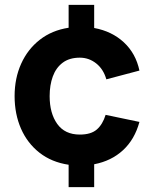

<svg xmlns="http://www.w3.org/2000/svg" viewBox="-20 -740 623 789"><path d="M262 29V-63Q192 -73.5 142.2 -112.5Q92.5 -151.5 66.2 -211.5Q40 -271.5 40 -345Q40 -418.5 67 -478.2Q94 -538 143.8 -576.8Q193.5 -615.5 262 -626V-720H367V-625Q440 -611.5 489 -566Q538 -520.5 553 -450L417 -414Q405 -456 375.2 -479.5Q345.5 -503 308 -503Q265 -503 237.5 -482.2Q210 -461.5 197 -425.8Q184 -390 184 -345Q184 -274.5 215.2 -230.8Q246.5 -187 308 -187Q354 -187 378 -208Q402 -229 414 -268L553 -239Q533.5 -167 485.5 -122.8Q437.5 -78.5 367 -65V29Z"/></svg>

Font: Manrope ExtraLight ExtraBold
Style: Regular
Weight: 800
Version: Version 4.504